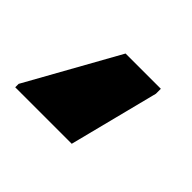

<svg xmlns="http://www.w3.org/2000/svg" viewBox="-81 -114 358 358"><g transform="rotate(45 98.0 65.0)"><path d="M-20 160V151L81 -30H174V-17L129 160Z"/></g></svg>

Font: Noto Sans ExtraCondensed
Style: Bold
Weight: 700
Width: 2
Designer: Monotype Design Team
Foundry: Monotype Imaging Inc.
Version: Version 2.013; ttfautohint (v1.8.4.7-5d5b)